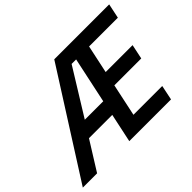

<svg xmlns="http://www.w3.org/2000/svg" viewBox="-200 -975 1236 1236"><g transform="rotate(-45 418.0 -357.0)"><path d="M-59 0 395 -714H895L874 -614H612L571 -422H816L795 -322H550L503 -101H765L744 0H364L406 -197H194L71 0ZM259 -300H427L494 -614H453Z"/></g></svg>

Font: Noto Sans UI Medium
Style: Italic
Weight: 500
Italic angle: -12°
Designer: Monotype Design Team
Foundry: Monotype Imaging Inc.
Version: Version 1.901